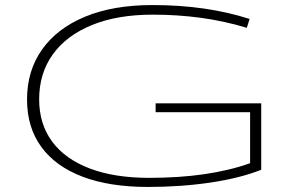

<svg xmlns="http://www.w3.org/2000/svg" viewBox="-20 -730 1163 760"><path d="M87 -336Q87 -450 146.5 -534Q206 -618 317 -664Q428 -710 584 -710Q797 -710 968 -655L957 -620Q867 -647 775 -659.5Q683 -672 585 -672Q444 -672 343 -630.5Q242 -589 188.5 -514Q135 -439 135 -337Q135 -239 186.5 -169.5Q238 -100 335.5 -63Q433 -26 571 -26Q807 -26 970 -84V-286H596V-321H1014V-58Q931 -25 814 -7.5Q697 10 565 10Q414 10 307 -30.5Q200 -71 143.5 -148.5Q87 -226 87 -336Z"/></svg>

Font: Georama ExtraExtended ExtraLight
Style: Regular
Weight: 200
Width: 8
Designer: Jean-Baptiste Levee
Foundry: Production Type
Version: Version 1.000